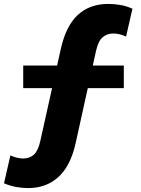

<svg xmlns="http://www.w3.org/2000/svg" viewBox="-52 -735 720 980"><path d="M91.5 225Q60.5 225 29.8 219.2Q-1 213.5 -31.5 200.5L1 58.5Q17.5 65.5 34 69.8Q50.5 74 66 74Q99 74 120.8 54.5Q142.5 35 153.5 -14.5L258.5 -486Q284.5 -602.5 345.2 -658.8Q406 -715 501 -715Q532.5 -715 563.2 -709.5Q594 -704 624 -690.5L591.5 -548.5Q575 -556 558.8 -560Q542.5 -564 526.5 -564Q494 -564 471.5 -544.5Q449 -525 438 -474.5L334 -4Q308 112.5 245.8 168.8Q183.5 225 91.5 225ZM66.5 -285V-400.5H580V-285Z"/></svg>

Font: Geologica ExtraBold
Style: Regular
Weight: 800
Designer: Sindre Bremnes, Frode Helland
Foundry: Monokrom Skriftforlag AS
Version: Version 1.010;gftools[0.9.28]